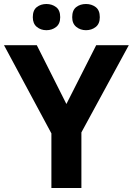

<svg xmlns="http://www.w3.org/2000/svg" viewBox="-20 -940 664 960"><path d="M312 -420 461 -714H624L387 -278V0H237V-273L0 -714H164ZM144 -854Q144 -889 164 -904.5Q184 -920 212 -920Q240 -920 260.5 -904.5Q281 -889 281 -854Q281 -821 260.5 -805Q240 -789 212 -789Q184 -789 164 -805.5Q144 -822 144 -854ZM341 -854Q341 -889 361 -904.5Q381 -920 410 -920Q438 -920 458.5 -904.5Q479 -889 479 -854Q479 -821 458.5 -805Q438 -789 410 -789Q382 -789 361.5 -805.5Q341 -822 341 -854Z"/></svg>

Font: Noto Sans Sundanese
Style: Bold
Weight: 700
Version: Version 2.003